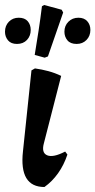

<svg xmlns="http://www.w3.org/2000/svg" viewBox="-36 -740 382 769"><path d="M142 9Q40 9 56 -134L90 -458L104 -466Q132 -462 158 -455Q184 -448 209 -436L140 -167Q129 -128 153 -118Q177 -108 225 -133L234 -121Q220 -79 196.5 -46Q173 -13 142 9ZM271 -564Q246 -564 234 -578.5Q222 -593 222 -613Q222 -637 238 -653Q254 -669 278 -669Q301 -669 313.5 -655Q326 -641 326 -620Q326 -596 310.5 -580Q295 -564 271 -564ZM32 -564Q8 -564 -4 -578.5Q-16 -593 -16 -613Q-16 -637 -0.5 -653Q15 -669 39 -669Q63 -669 75 -655Q87 -641 87 -620Q87 -596 72 -580Q57 -564 32 -564ZM217 -690 156 -514 143 -509 103 -520Q111 -568 118.5 -617Q126 -666 132 -715L141 -720L211 -701Z"/></svg>

Font: Alegreya SemiBold
Style: Italic
Weight: 600
Italic angle: -7°
Designer: Juan Pablo del Peral
Foundry: Huerta Tipografica
Version: Version 2.009